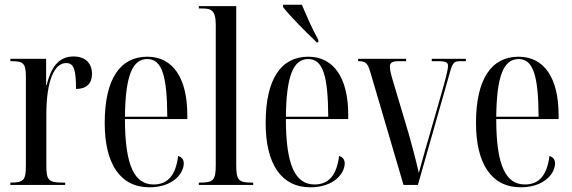

<svg xmlns="http://www.w3.org/2000/svg" viewBox="-20 -786 2432 816"><path d="M24 0H257V-10H246C187 -10 177 -20 177 -81V-300C177 -443 211 -518 261 -518C294 -518 303 -491 303 -408C348 -408 371 -431 371 -472C371 -516 344 -546 292 -546C227 -546 196 -496 178 -424H176V-536H24V-526H27C81 -526 90 -517 90 -456V-81C90 -20 80 -10 25 -10H24Z M615 10C715 10 761 -49 761 -92C761 -108 752 -119 737 -123C727 -39 691 -2 633 -2C553 -2 511 -79 511 -280H776V-298C776 -454 715 -545 606 -545C491 -545 425 -451 425 -263C425 -90 491 10 615 10ZM691 -290H511C513 -465 543 -535 606 -535C669 -535 690 -463 691 -290Z M825 0H1056V-10H1050C995 -10 984 -19 984 -83V-760H825V-750H837C876 -750 897 -745 897 -680V-83C897 -19 885 -10 831 -10H825Z M1326 -606H1333V-616C1305 -667 1282 -721 1263 -766H1183V-756C1209 -721 1281 -649 1326 -606ZM1299 10C1399 10 1445 -49 1445 -92C1445 -108 1436 -119 1421 -123C1411 -39 1375 -2 1317 -2C1237 -2 1195 -79 1195 -280H1460V-298C1460 -454 1399 -545 1290 -545C1175 -545 1109 -451 1109 -263C1109 -90 1175 10 1299 10ZM1375 -290H1195C1197 -465 1227 -535 1290 -535C1353 -535 1374 -463 1375 -290Z M1554 -479 1695 0H1756L1892 -478C1905 -525 1912 -526 1942 -526H1960V-536H1815V-526H1838C1876 -526 1884 -521 1884 -506C1884 -489 1874 -451 1852 -374L1806 -214C1791 -163 1784 -139 1760 -51C1751 -92 1728 -180 1718 -214L1653 -432C1645 -458 1637 -486 1637 -502C1637 -520 1646 -526 1678 -526H1706V-536H1502V-526C1534 -526 1542 -519 1554 -479Z M2193 10C2293 10 2339 -49 2339 -92C2339 -108 2330 -119 2315 -123C2305 -39 2269 -2 2211 -2C2131 -2 2089 -79 2089 -280H2354V-298C2354 -454 2293 -545 2184 -545C2069 -545 2003 -451 2003 -263C2003 -90 2069 10 2193 10ZM2269 -290H2089C2091 -465 2121 -535 2184 -535C2247 -535 2268 -463 2269 -290Z"/></svg>

Font: Noto Serif Display ExtraCondensed
Style: Regular
Weight: 400
Width: 2
Designer: Monotype Design Team
Foundry: Monotype Imaging Inc.
Version: Version 2.009